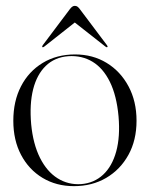

<svg xmlns="http://www.w3.org/2000/svg" viewBox="-20 -626 512 656"><path d="M236.5 -440Q297 -440 344.2 -411.2Q391.5 -382.5 419 -331.2Q446.5 -280 446.5 -213.5Q446.5 -147 418.8 -96.8Q391 -46.5 342.8 -18.2Q294.5 10 232.5 10Q172.5 10 125.5 -18.2Q78.5 -46.5 52 -96.8Q25.5 -147 25.5 -213.5Q25.5 -280.5 51.8 -331.2Q78 -382 125.8 -411Q173.5 -440 236.5 -440ZM257.5 3Q301.5 -0.5 332.2 -29Q363 -57.5 377 -108.2Q391 -159 385 -228.5Q378.5 -299.5 355.5 -346.2Q332.5 -393 296.2 -415Q260 -437 213.5 -434Q167 -430.5 136.5 -401Q106 -371.5 93.2 -320.8Q80.5 -270 86.5 -201.5Q93 -134 116.5 -87Q140 -40 176.5 -17Q213 6 257.5 3ZM245.5 -557H225.5L340 -467Q342 -465.5 343.8 -464.8Q345.5 -464 346.5 -465Q348 -466 347.5 -467.8Q347 -469.5 345.5 -471.5L253 -594.5Q248.5 -600.5 244.8 -603.2Q241 -606 235.5 -606Q231 -606 227 -603.2Q223 -600.5 218.5 -594.5L126 -471.5Q124.5 -469.5 124.2 -467.8Q124 -466 125 -465Q126 -464 127.8 -464.8Q129.5 -465.5 131.5 -467Z"/></svg>

Font: Fraunces 120pt Light
Style: Regular
Weight: 300
Version: Version 1.000;[b76b70a41]